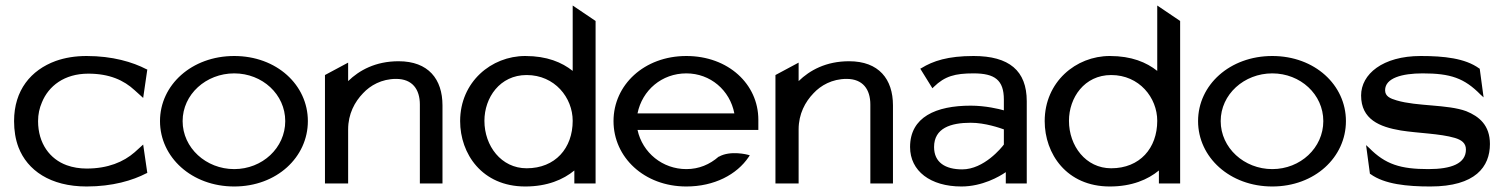

<svg xmlns="http://www.w3.org/2000/svg" viewBox="-20 -665 5448 696"><path d="M31 -226C31 -192 36 -160 47 -131C79 -48 162 11 294 11C388 11 461 -11 511 -37L514 -38L499 -141L468 -113C428 -78 371 -54 294 -54C269 -54 244 -58 222 -66C161 -88 118 -145 118 -226C118 -251 123 -273 132 -294C156 -353 213 -398 300 -398C377 -398 429 -374 468 -338L499 -310L514 -413L511 -414C461 -440 388 -462 294 -462C253 -462 216 -456 182 -444C92 -411 31 -338 31 -226Z M560 -226C560 -95 675 11 829 11C983 11 1096 -95 1096 -226C1096 -357 983 -462 829 -462C675 -462 560 -357 560 -226ZM642 -226C642 -323 727 -399 829 -399C931 -399 1014 -323 1014 -226C1014 -129 931 -52 829 -52C727 -52 642 -129 642 -226Z M1158 0H1242V-196C1242 -252 1266 -296 1296 -327C1322 -355 1363 -379 1416 -379C1475 -379 1502 -341 1502 -286V0H1584V-283C1584 -378 1533 -443 1425 -443C1341 -443 1282 -410 1242 -371V-438L1158 -393Z M1648 -226C1648 -108 1727 11 1884 11C1964 11 2022 -14 2062 -47V0H2139V-589L2056 -645V-408C2017 -439 1963 -462 1884 -462C1761 -462 1648 -368 1648 -226ZM1736 -227C1736 -311 1792 -393 1889 -393C1991 -393 2056 -311 2056 -227C2056 -128 1993 -55 1889 -55C1797 -55 1736 -136 1736 -227Z M2204 -226C2204 -95 2315 11 2468 11C2569 11 2651 -32 2694 -96L2698 -102L2691 -104C2691 -104 2628 -121 2586 -97H2585C2553 -69 2514 -52 2468 -52C2382 -52 2309 -111 2291 -194H2729V-231C2729 -360 2620 -462 2468 -462C2315 -462 2204 -357 2204 -226ZM2291 -254C2308 -338 2379 -399 2468 -399C2555 -399 2626 -338 2642 -254Z M2791 0H2875V-196C2875 -252 2899 -296 2929 -327C2955 -355 2996 -379 3049 -379C3108 -379 3135 -341 3135 -286V0H3217V-283C3217 -378 3166 -443 3058 -443C2974 -443 2915 -410 2875 -371V-438L2791 -393Z M3279 -132C3279 -45 3353 11 3465 11C3541 11 3603 -25 3626 -41V0H3702V-298C3702 -409 3638 -462 3509 -462C3416 -462 3362 -444 3320 -418L3316 -416L3360 -345L3365 -350C3405 -389 3442 -399 3509 -399C3586 -399 3619 -375 3619 -304V-265C3602 -270 3552 -282 3499 -282C3373 -282 3279 -241 3279 -132ZM3366 -132C3366 -201 3427 -220 3499 -220C3551 -220 3605 -201 3619 -196V-141C3611 -130 3547 -51 3468 -51C3407 -51 3366 -76 3366 -132Z M3767 -226C3767 -108 3846 11 4003 11C4083 11 4141 -14 4181 -47V0H4258V-589L4175 -645V-408C4136 -439 4082 -462 4003 -462C3880 -462 3767 -368 3767 -226ZM3855 -227C3855 -311 3911 -393 4008 -393C4110 -393 4175 -311 4175 -227C4175 -128 4112 -55 4008 -55C3916 -55 3855 -136 3855 -227Z M4323 -226C4323 -95 4438 11 4592 11C4746 11 4859 -95 4859 -226C4859 -357 4746 -462 4592 -462C4438 -462 4323 -357 4323 -226ZM4405 -226C4405 -323 4490 -399 4592 -399C4694 -399 4777 -323 4777 -226C4777 -129 4694 -52 4592 -52C4490 -52 4405 -129 4405 -226Z M4914 -319C4914 -232 4981 -205 5058 -192C5121 -182 5200 -181 5254 -165C5277 -158 5294 -147 5294 -123C5294 -72 5241 -52 5158 -52C5057 -52 5002 -69 4943 -129L4932 -139L4946 -35L4948 -34C4999 3 5081 11 5165 11C5329 11 5381 -61 5381 -143C5381 -211 5342 -243 5295 -262C5227 -287 5117 -279 5043 -301C5019 -308 5001 -316 5001 -338C5001 -382 5062 -399 5137 -399C5238 -399 5288 -382 5347 -322L5358 -312L5344 -416L5342 -417C5291 -454 5214 -462 5130 -462C4992 -462 4914 -396 4914 -319Z"/></svg>

Font: Charger Sport
Style: DfBdExt
Weight: 400
Designer: Jasper
Foundry: Cannot Into Space Fonts
Version: Version 1.1